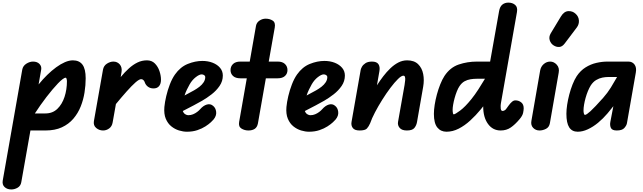

<svg xmlns="http://www.w3.org/2000/svg" viewBox="-71 -999 4920 1470"><path d="M15.5 451.5Q-16 451.5 -35.8 433.2Q-55.5 415 -50 383L99.5 -466.5Q105 -495 130.5 -511.2Q156 -527.5 182 -527.5Q213.5 -527.5 231 -509.5Q248.5 -491.5 244.5 -466.5L224.5 -352.5Q256 -391.5 290.2 -425Q324.5 -458.5 359 -483.8Q393.5 -509 426 -523Q458.5 -537 487 -537Q536 -537 560.5 -504Q585 -471 585 -399.5Q585 -347 576.2 -291.2Q567.5 -235.5 546.8 -183.5Q526 -131.5 490.5 -90Q455 -48.5 402.5 -24.2Q350 0 277 0H162L92 396Q87 424.5 64 438Q41 451.5 15.5 451.5ZM196 -130.5H277Q331.5 -130.5 368 -165.5Q404.5 -200.5 423 -257Q441.5 -313.5 441.5 -378Q441.5 -382 440.5 -388Q439.5 -394 437.5 -399Q435.5 -404 431.5 -404Q423 -404 407.8 -392.5Q392.5 -381 372.8 -360.5Q353 -340 330.5 -313.2Q308 -286.5 284.5 -256Q261 -225.5 238.5 -193.5Q216 -161.5 196 -130.5Z M1104.5 -322Q1079 -322 1061.2 -335.5Q1043.5 -349 1036.5 -371Q1034.5 -378 1027.2 -385.5Q1020 -393 1009.5 -393Q995 -393 966.2 -367.8Q937.5 -342.5 899 -299.2Q860.5 -256 816.5 -202.5L791.5 -62Q786.5 -31.5 765 -15.8Q743.5 0 718 0Q688.5 0 665.5 -19.2Q642.5 -38.5 648 -72L717.5 -465.5Q723 -496 748 -511.8Q773 -527.5 797.5 -527.5Q827 -527.5 846 -505.8Q865 -484 859.5 -447.5L853 -409Q884 -446.5 915.8 -475.2Q947.5 -504 981.5 -520.5Q1015.5 -537 1054 -537Q1091 -537 1114.8 -513Q1138.5 -489 1150 -454.5Q1161.5 -420 1161.5 -389Q1161.5 -357.5 1147 -339.8Q1132.5 -322 1104.5 -322Z M1360.5 9.5Q1331.5 9.5 1299.5 -0.2Q1267.5 -10 1240.5 -31.8Q1213.5 -53.5 1198.2 -90Q1183 -126.5 1187.5 -180Q1191 -217.5 1201.8 -263.2Q1212.5 -309 1229.5 -353Q1246.5 -397 1268.5 -428.5Q1309.5 -486.5 1366.5 -509.5Q1423.5 -532.5 1478 -532.5Q1522 -532.5 1557.5 -518.5Q1593 -504.5 1614 -479.5Q1635 -454.5 1635 -420.5Q1635 -377.5 1610.2 -341.2Q1585.5 -305 1549 -276.8Q1512.5 -248.5 1477 -228Q1449 -212.5 1411 -191.8Q1373 -171 1328.5 -149Q1329.5 -145 1332.5 -140Q1335.5 -135 1340 -130Q1345.5 -125 1353.8 -121Q1362 -117 1371.5 -117Q1390 -117 1407 -124Q1424 -131 1438.2 -141.8Q1452.5 -152.5 1461.5 -163Q1485.5 -190.5 1512.5 -198.5Q1539.5 -206.5 1560 -189Q1580.5 -173 1584 -142.8Q1587.5 -112.5 1564 -84Q1559.5 -78 1543.5 -63Q1527.5 -48 1501.5 -31.2Q1475.5 -14.5 1440 -2.5Q1404.5 9.5 1360.5 9.5ZM1342 -268Q1354 -275 1373.5 -285Q1393 -295 1415 -307.5Q1437 -320 1456.5 -335.2Q1476 -350.5 1488.2 -369.2Q1500.5 -388 1500.5 -409.5Q1500.5 -418 1492 -423.8Q1483.5 -429.5 1473 -429.5Q1455 -429.5 1427.8 -408.2Q1400.5 -387 1381.5 -354Q1371 -335.5 1360.2 -313.5Q1349.5 -291.5 1342 -268Z M1831 0Q1801.5 0 1777.5 -14.8Q1753.5 -29.5 1760 -66L1818.5 -399.5H1769Q1732.5 -399.5 1713.2 -417.2Q1694 -435 1694 -462.5Q1694 -490.5 1713.2 -509Q1732.5 -527.5 1769 -527.5H1841L1889 -801.5Q1894 -827 1916 -841.5Q1938 -856 1963 -856Q1994 -856 2016.8 -841.2Q2039.5 -826.5 2032.5 -787.5L1986.5 -527.5H2055.5Q2091.5 -527.5 2110.8 -509Q2130 -490.5 2130 -462.5Q2130 -435 2110.8 -417.2Q2091.5 -399.5 2055.5 -399.5H1964.5L1903.5 -53Q1897.5 -24 1878.5 -12Q1859.5 0 1831 0Z M2295 9.5Q2266 9.5 2234 -0.2Q2202 -10 2175 -31.8Q2148 -53.5 2132.8 -90Q2117.5 -126.5 2122 -180Q2125.5 -217.5 2136.2 -263.2Q2147 -309 2164 -353Q2181 -397 2203 -428.5Q2244 -486.5 2301 -509.5Q2358 -532.5 2412.5 -532.5Q2456.5 -532.5 2492 -518.5Q2527.5 -504.5 2548.5 -479.5Q2569.5 -454.5 2569.5 -420.5Q2569.5 -377.5 2544.8 -341.2Q2520 -305 2483.5 -276.8Q2447 -248.5 2411.5 -228Q2383.5 -212.5 2345.5 -191.8Q2307.5 -171 2263 -149Q2264 -145 2267 -140Q2270 -135 2274.5 -130Q2280 -125 2288.2 -121Q2296.5 -117 2306 -117Q2324.5 -117 2341.5 -124Q2358.5 -131 2372.8 -141.8Q2387 -152.5 2396 -163Q2420 -190.5 2447 -198.5Q2474 -206.5 2494.5 -189Q2515 -173 2518.5 -142.8Q2522 -112.5 2498.5 -84Q2494 -78 2478 -63Q2462 -48 2436 -31.2Q2410 -14.5 2374.5 -2.5Q2339 9.5 2295 9.5ZM2276.5 -268Q2288.5 -275 2308 -285Q2327.5 -295 2349.5 -307.5Q2371.5 -320 2391 -335.2Q2410.5 -350.5 2422.8 -369.2Q2435 -388 2435 -409.5Q2435 -418 2426.5 -423.8Q2418 -429.5 2407.5 -429.5Q2389.5 -429.5 2362.2 -408.2Q2335 -387 2316 -354Q2305.5 -335.5 2294.8 -313.5Q2284 -291.5 2276.5 -268Z M3044 0Q3006 0 2989 -19.8Q2972 -39.5 2976.5 -66L3026.5 -348.5Q3030 -369 3031.2 -385Q3032.5 -401 3029.5 -410.2Q3026.5 -419.5 3017 -419.5Q3002 -419.5 2975.8 -393.8Q2949.5 -368 2918 -326.2Q2886.5 -284.5 2855.8 -235.5Q2825 -186.5 2800.2 -139.2Q2775.5 -92 2763 -55.5Q2752 -30 2738 -15Q2724 0 2682 0Q2644 0 2629.8 -19.5Q2615.5 -39 2620.5 -66L2690.5 -464Q2692 -473 2700.2 -488Q2708.5 -503 2727 -515.2Q2745.5 -527.5 2777 -527.5Q2813 -527.5 2826.2 -508Q2839.5 -488.5 2834 -455.5L2815 -346Q2837.5 -381 2863.2 -414.8Q2889 -448.5 2918 -476.2Q2947 -504 2979 -520.5Q3011 -537 3046 -537Q3100 -537 3130 -507.8Q3160 -478.5 3169 -432.5Q3178 -386.5 3169 -335L3121.5 -63.5Q3117 -38.5 3101.5 -19.2Q3086 0 3044 0Z M3762 0Q3701.5 0 3665 -50.5Q3628.5 -101 3628.5 -183.5V-185Q3623.5 -179 3619 -172.8Q3614.5 -166.5 3609.5 -161Q3572 -115.5 3529.5 -76.5Q3487 -37.5 3441 -14Q3395 9.5 3347.5 9.5Q3303.5 9.5 3277.2 -23Q3251 -55.5 3251 -127Q3251 -157.5 3257 -196.2Q3263 -235 3274 -275.8Q3285 -316.5 3299.8 -353.5Q3314.5 -390.5 3332 -417.5Q3375.5 -483 3441.5 -505.2Q3507.5 -527.5 3580.5 -527.5H3681.5L3750 -913Q3756 -948.5 3775.2 -963.8Q3794.5 -979 3821 -979Q3852.5 -979 3873 -961.5Q3893.5 -944 3887 -907L3766 -219.5Q3762.5 -201 3762 -187.8Q3761.5 -174.5 3763 -166Q3764.5 -157.5 3768 -153.5Q3771.5 -149.5 3776 -149.5Q3784.5 -149.5 3792 -154Q3799.5 -158.5 3802.5 -162.5L3825.5 -194Q3836.5 -209 3849 -219.8Q3861.5 -230.5 3875 -230.5Q3900 -230.5 3919.2 -215.5Q3938.5 -200.5 3938.5 -170Q3938.5 -156 3934 -134.5Q3929.5 -113 3907 -86.5Q3872.5 -45.5 3839.5 -22.8Q3806.5 0 3762 0ZM3394.5 -160Q3394.5 -156 3394.8 -147.2Q3395 -138.5 3397 -131Q3399 -123.5 3403 -123.5Q3413 -123.5 3451.2 -151.8Q3489.5 -180 3538 -240Q3565 -273.5 3591.2 -314.2Q3617.5 -355 3642 -396H3579.5Q3555.5 -396 3531.5 -392.2Q3507.5 -388.5 3486 -376.8Q3464.5 -365 3447.5 -340Q3436.5 -324 3426.8 -299.5Q3417 -275 3409.8 -248.5Q3402.5 -222 3398.5 -198.2Q3394.5 -174.5 3394.5 -160Z M4059.5 0Q4030.5 0 4011 -20.2Q3991.5 -40.5 3997.5 -73.5L4064.5 -459Q4070 -489.5 4092 -508.5Q4114 -527.5 4141.5 -527.5Q4170 -527.5 4191.8 -503.5Q4213.5 -479.5 4206.5 -442.5L4139 -55.5Q4133.5 -25 4109 -12.5Q4084.5 0 4059.5 0ZM4169 -650.5Q4146 -664.5 4137.8 -690.8Q4129.5 -717 4146 -744.5L4223 -872Q4247 -912 4279.8 -913.8Q4312.5 -915.5 4335.5 -894Q4359 -873 4361.2 -843Q4363.5 -813 4345 -788.5L4252.5 -666Q4234 -641.5 4212.2 -639.5Q4190.5 -637.5 4169 -650.5Z M4352 9.5Q4308.5 9.5 4287 -23.8Q4265.5 -57 4265.5 -128Q4265.5 -158.5 4271.2 -196.8Q4277 -235 4287.5 -275.2Q4298 -315.5 4312.5 -352.2Q4327 -389 4344.5 -416Q4373.5 -459 4412.5 -483.2Q4451.5 -507.5 4495 -517.5Q4538.5 -527.5 4580 -527.5H4740Q4770.5 -527.5 4787.2 -504.8Q4804 -482 4797 -443.5L4729 -55.5Q4726 -38.5 4709.2 -19.2Q4692.5 0 4651 0Q4615 0 4606 -20Q4597 -40 4602 -66L4625 -186Q4621.5 -181.5 4612 -169.8Q4602.5 -158 4593 -146.5Q4583.5 -135 4579.5 -130Q4546.5 -91 4508 -59.2Q4469.5 -27.5 4429.5 -9Q4389.5 9.5 4352 9.5ZM4396.5 -152.5Q4396.5 -148.5 4397.2 -140.5Q4398 -132.5 4400.5 -126Q4403 -119.5 4408 -119.5Q4419 -119.5 4450 -147.8Q4481 -176 4547 -250Q4580.5 -288 4605.5 -328.2Q4630.5 -368.5 4653.5 -409.5H4585.5Q4565 -409.5 4540.8 -404.8Q4516.5 -400 4493.2 -386.2Q4470 -372.5 4452 -345Q4440.5 -326.5 4430.2 -301.5Q4420 -276.5 4412.5 -249.8Q4405 -223 4400.8 -197.8Q4396.5 -172.5 4396.5 -152.5Z"/></svg>

Font: Edu QLD Hand
Style: Regular
Weight: 400
Designer: Tina and Corey Anderson, Eben Sorkin
Foundry: Sorkin Type Co.
Version: Version 2.000